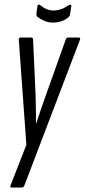

<svg xmlns="http://www.w3.org/2000/svg" viewBox="-20 -654 379 859"><path d="M32 185Q24 185 27 176L98 -6L64 -477Q64 -486 73 -486H120Q128 -486 128 -477L139 -233Q140 -202 140.5 -169Q141 -136 141 -104H143Q153 -136 164.5 -169Q176 -202 187 -233L274 -477Q277 -486 284 -486H332Q341 -486 338 -477L89 176Q85 185 78 185ZM215 -553Q196 -553 178 -561Q160 -569 147 -579Q142 -583 143 -595L147 -625Q148 -631 152 -633Q156 -635 161 -630Q189 -607 219 -607Q254 -607 288 -631Q293 -634 296.5 -632.5Q300 -631 299 -626L293 -588Q291 -580 283 -574Q270 -564 253.5 -558.5Q237 -553 215 -553Z"/></svg>

Font: Sofia Sans Extra Condensed
Style: Italic
Weight: 400
Italic angle: -9°
Designer: Botio Nikoltchev, Ani Petrova
Foundry: lettersoup
Version: Version 4.101; ttfautohint (v1.8.4.7-5d5b)